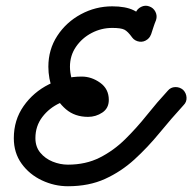

<svg xmlns="http://www.w3.org/2000/svg" viewBox="-20 -610 668 667"><path d="M451 -565Q456 -579 470 -586Q484 -593 498 -588Q513 -583 520 -569Q527 -555 522 -540Q517 -528 513 -515.5Q509 -503 505 -491Q499 -476 485.5 -469Q472 -462 457 -467Q442 -472 435.5 -486Q429 -500 434 -515Q438 -527 442 -539.5Q446 -552 451 -565Q451 -565 451 -565Q451 -565 451 -565ZM499 -525Q508 -513 506 -497.5Q504 -482 492 -473Q479 -463 464 -465.5Q449 -468 439 -480Q424 -501 412 -507Q400 -513 370 -513Q332 -513 298.5 -495.5Q265 -478 244 -447.5Q223 -417 223 -378Q223 -359 229 -336Q235 -313 248.5 -296Q262 -279 286 -279Q295 -279 289.5 -277Q284 -275 283 -265Q283 -266 283 -263Q283 -265 275 -267Q267 -269 264 -269Q225 -269 188 -252Q151 -235 127 -203.5Q103 -172 103 -130Q103 -100 120 -79.5Q137 -59 163 -48.5Q189 -38 216 -38Q278 -38 326.5 -62.5Q375 -87 415 -126.5Q455 -166 490.5 -210.5Q526 -255 563 -295Q573 -307 588.5 -307.5Q604 -308 616 -298Q627 -287 628 -271.5Q629 -256 618 -245Q575 -198 534 -148Q493 -98 447 -56Q401 -14 345 11.5Q289 37 216 37Q169 37 125.5 16.5Q82 -4 55 -41.5Q28 -79 28 -130Q28 -193 62 -241.5Q96 -290 150 -317Q204 -344 264 -344Q298 -344 328 -322.5Q358 -301 358 -263Q358 -234 335.5 -219Q313 -204 286 -204Q240 -204 209 -230.5Q178 -257 163 -297Q148 -337 148 -378Q148 -438 179 -485.5Q210 -533 261 -560.5Q312 -588 370 -588Q416 -588 444 -574.5Q472 -561 499 -525Q499 -525 499 -525Q499 -525 499 -525Z"/></svg>

Font: FRB American Cursive Guidelines Extrabold
Style: Bold Italic
Weight: 800
Italic angle: -25°
Version: Version 2.0;Modular Font Editor K font №1